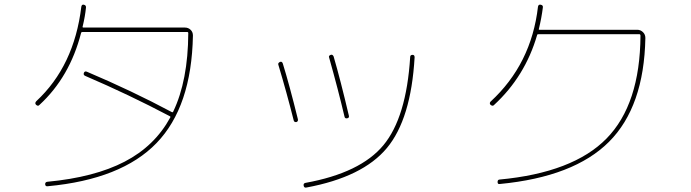

<svg xmlns="http://www.w3.org/2000/svg" viewBox="-20 -801 3040 845"><path d="M153.3 -338.9Q147.5 -332 138.7 -339.8Q131.8 -346.7 139.6 -355.5Q306.6 -510.7 337.9 -771.5Q339.8 -782.2 348.6 -780.3Q359.4 -778.3 358.4 -767.6Q354.5 -728.5 343.8 -684.6Q341.8 -679.7 347.7 -679.7H793.9Q808.6 -679.7 818.8 -669.9Q829.1 -660.2 829.1 -644.5Q823.2 -331.1 668.9 -171.4Q514.6 -11.7 190.4 18.6Q179.7 20.5 178.7 9.8Q178.7 0 188.5 -1Q395.5 -20.5 528.3 -89.4Q661.1 -158.2 729.5 -284.2Q731.4 -288.1 726.6 -290Q548.8 -383.8 355.5 -466.8Q345.7 -470.7 349.1 -480Q352.5 -489.3 362.3 -485.4Q560.5 -401.4 736.3 -307.6Q740.2 -305.7 742.2 -309.6Q807.6 -446.3 808.6 -655.3Q808.6 -660.2 803.7 -660.2H342.8Q337.9 -660.2 336.9 -656.2Q287.1 -461.9 153.3 -338.9Z M1328.1 24.4Q1318.4 26.4 1316.4 16.1Q1314.5 5.9 1324.2 3.9Q1566.4 -40 1667.5 -162.1Q1768.6 -284.2 1785.2 -549.8Q1785.2 -559.6 1795.9 -559.6Q1804.7 -559.6 1804.7 -548.8Q1789.1 -277.3 1682.6 -149.4Q1576.2 -21.5 1328.1 24.4ZM1272.5 -271.5Q1241.2 -395.5 1205.1 -515.6Q1202.1 -523.4 1211.9 -528.3Q1220.7 -532.2 1224.6 -521.5Q1253.9 -426.8 1291 -276.4Q1293 -266.6 1284.2 -263.7Q1274.4 -262.7 1272.5 -271.5ZM1496.1 -288.1Q1468.8 -404.3 1428.7 -546.9Q1424.8 -555.7 1435.5 -559.6Q1443.4 -562.5 1448.2 -552.7Q1478.5 -449.2 1515.6 -291Q1517.6 -282.2 1507.8 -280.3Q1498 -278.3 1496.1 -288.1Z M2154.3 -338.9Q2148.4 -332 2138.7 -339.8Q2132.8 -346.7 2138.7 -353.5Q2318.4 -518.6 2347.7 -771.5Q2349.6 -782.2 2359.4 -780.3Q2371.1 -778.3 2369.1 -767.6Q2363.3 -721.7 2351.6 -673.8Q2349.6 -669.9 2355.5 -669.9H2785.2Q2798.8 -669.9 2809.6 -659.7Q2820.3 -649.4 2820.3 -633.8Q2814.5 -331.1 2660.2 -176.8Q2505.9 -22.5 2179.7 8.8Q2169.9 10.7 2169.9 0Q2169.9 -9.8 2177.7 -10.7Q2502 -41 2649.4 -191.4Q2796.9 -341.8 2798.8 -644.5Q2798.8 -649.4 2794.9 -650.4H2349.6Q2343.8 -650.4 2343.8 -646.5Q2291 -464.8 2154.3 -338.9Z"/></svg>

Font: Rounded Mgen+ 1mn thin
Style: Regular
Weight: 100
Designer: [Source Han Sans]
Ryoko NISHIZUKA  (kana & ideographs); Paul D. Hunt (Latin, Greek & Cyrillic); Wenlong ZHANG  (bopomofo
Version: Version 1.059.20150602